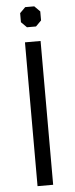

<svg xmlns="http://www.w3.org/2000/svg" viewBox="-59 -901 364 931"><g transform="rotate(-5 123.0 -435.0)"><path d="M85 -700H161V0H85ZM74 -799V-843L101 -870H145L172 -843V-799L145 -772H101Z"/></g></svg>

Font: Chakra Petch
Style: Regular
Weight: 400
Designer: Katatrad Aksorn Co.,Ltd.
Foundry: Cadson Demak Co.,Ltd.
Version: Version 1.000; ttfautohint (v1.6)